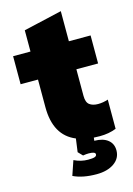

<svg xmlns="http://www.w3.org/2000/svg" viewBox="-130 -739 694 1005"><g transform="rotate(-15 217.0 -236.5)"><path d="M265.1 200.2Q189.5 200.2 139.2 175.8L166 97.2Q203.1 115.2 241.2 115.2Q267.1 115.2 277.6 111.3Q288.1 107.4 288.1 98.1Q288.1 84 252 84Q239.3 84 221.2 86.9L198.2 63L208 -8.8Q96.2 -54.7 96.2 -208V-357.9H2V-509.8H96.2V-625L304.2 -672.9V-509.8H421.9V-357.9H304.2V-213.9Q304.2 -178.7 321.3 -165.8Q338.4 -152.8 367.2 -152.8Q394.5 -152.8 421.9 -162.1V-3.9Q382.3 12.2 333 12.2Q311 12.2 299.8 11.2L297.9 27.8Q345.2 28.3 371.1 49.1Q397 69.8 397 106Q397 148.9 360.4 174.6Q323.7 200.2 265.1 200.2Z"/></g></svg>

Font: Mulish ExtraBlack
Style: Regular
Weight: 1000
Designer: Vernon Adams
Foundry: Vernon Adams
Version: Version 3.603; ttfautohint (v1.8.3)